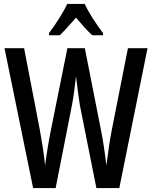

<svg xmlns="http://www.w3.org/2000/svg" viewBox="-20 -960 775 980"><path d="M733 -714 589 0H472L388 -421Q384 -444 379 -482Q374 -520 368 -571Q364 -537 359 -497.5Q354 -458 347 -422L264 0H149L3 -714H103L183 -299Q192 -249 199.5 -200Q207 -151 210 -115Q216 -161 224 -209.5Q232 -258 240 -297L324 -714H413L495 -298Q503 -259 510 -212.5Q517 -166 523 -115Q529 -163 536 -210.5Q543 -258 551 -299L633 -714ZM412 -940Q428 -906 454 -865.5Q480 -825 506 -791V-780H451Q431 -798 410.5 -821Q390 -844 368 -870Q345 -844 323.5 -820Q302 -796 285 -780H230V-791Q256 -825 282.5 -867Q309 -909 323 -940Z"/></svg>

Font: Noto Sans Thai Looped ExtraCondensed Medium
Style: Regular
Weight: 500
Width: 2
Designer: Sasikarn Vongin, Ben Mitchell
Foundry: The Fontpad Ltd
Version: Version 1.001; ttfautohint (v1.8.4.7-5d5b)